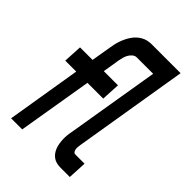

<svg xmlns="http://www.w3.org/2000/svg" viewBox="-215 -832 930 930"><g transform="rotate(45 250.0 -367.5)"><path d="M36 0 99 -383H24L29 -479H115L132 -580Q134 -594 137 -607Q140 -620 144.5 -633Q149 -646 155 -658.5Q161 -671 169 -683Q177 -695 187.5 -705Q198 -715 210.5 -722Q223 -729 236.5 -732Q250 -735 263 -735H462L365 -147Q364 -139 363 -131.5Q362 -124 363 -116.5Q364 -109 368 -102.5Q372 -96 380 -96H443L438 0H375Q361 0 348 -3Q335 -6 324.5 -13.5Q314 -21 306.5 -31.5Q299 -42 294.5 -54.5Q290 -67 288 -80Q286 -93 285.5 -107Q285 -121 286.5 -135Q288 -149 291 -163L370 -639H258Q246 -639 236 -630.5Q226 -622 220 -611Q214 -600 211 -588Q208 -576 206 -565L192 -479H289L284 -383H176L112 0Z"/></g></svg>

Font: Iosevka SS04 Oblique
Style: Bold
Weight: 700
Italic angle: -9°
Monospace: yes
Designer: Belleve Invis
Foundry: Belleve Invis
Version: Version 19.0.0; ttfautohint (v1.8.4)